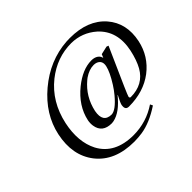

<svg xmlns="http://www.w3.org/2000/svg" viewBox="-167 -847 1241 1241"><g transform="rotate(-45 453.0 -226.5)"><path d="M636.2 -315.9Q645.5 -359.4 609.4 -374.5Q597.7 -378.9 584.5 -378.9Q542.5 -378.9 498.5 -348.6Q491.7 -343.8 486.3 -338.9Q403.8 -270 380.4 -162.1Q363.3 -71.3 439 -69.8Q478.5 -69.8 541 -144.5Q563 -170.9 581.5 -200.2Q626.5 -271.5 636.2 -315.9ZM598.6 -74.2Q597.2 -63.5 607.4 -62Q723.1 -62 776.4 -155.8Q802.7 -203.1 818.4 -274.9Q850.6 -426.8 752.9 -515.6Q679.7 -579.6 582.5 -581.1Q450.7 -581.1 342.8 -495.6Q225.1 -401.4 190.4 -241.2Q160.2 -97.7 211.9 2.9Q276.9 124.5 446.3 125Q564.9 124.5 661.6 59.1L670.4 77.1Q575.2 140.1 491.2 152.8Q457.5 157.7 420.4 158.2Q242.7 158.2 155.3 45.9Q72.3 -62 106.4 -223.1Q138.7 -374.5 270.5 -485.8Q404.3 -598.6 567.4 -609.9Q583.5 -610.8 599.1 -610.8Q762.2 -610.8 846.7 -514.2Q927.7 -420.4 898.9 -282.2Q874.5 -167.5 782.2 -96.7Q690.4 -27.3 556.6 -26.9Q523.9 -26.9 528.8 -63Q529.3 -65.9 529.3 -67.9Q533.2 -85.4 557.6 -130.9L556.2 -131.8Q485.8 -44.4 417.5 -30.8Q408.7 -28.8 401.4 -28.8Q315.9 -28.8 304.2 -105Q300.8 -129.4 305.7 -152.8Q328.6 -260.3 427.7 -340.8Q513.7 -409.7 593.3 -410.2Q638.2 -410.2 655.8 -380.9Q659.7 -373.5 661.1 -367.2L670.9 -391.1L727.1 -403.8L740.7 -398.9L626 -141.1Q600.6 -83 598.6 -74.2Z"/></g></svg>

Font: Linux Biolinum Capitals O
Style: Italic Samll Caps
Weight: 400
Italic angle: -12°
Designer: Philipp H. Poll
Foundry: Philipp H. Poll
Version: Version 0.6.2